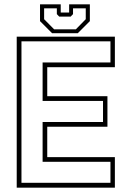

<svg xmlns="http://www.w3.org/2000/svg" viewBox="-20 -870 610 890"><path d="M57.5 0V-700H512.5V-558.5H199V-424H478V-282.5H199V-141.5H512.5V0ZM79.5 -22.5H492V-120H177.5V-304.5H457.5V-402H177.5V-580.5H492V-678.5H79.5ZM221.5 -716 165.5 -772V-850H261.5V-812H300.5V-850H396.5V-772L340.5 -716ZM231 -734H331.5L377.5 -781V-831.5H318.5V-804.5L307.5 -793H254.5L243.5 -804.5V-831.5H184.5V-781Z"/></svg>

Font: Tourney ExtraLight
Style: Regular
Weight: 250
Designer: Tyler Finck
Foundry: Etcetera Type Co
Version: Version 1.015